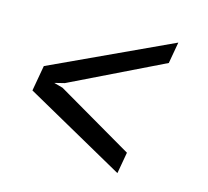

<svg xmlns="http://www.w3.org/2000/svg" viewBox="-86 -693 822 758"><g transform="rotate(15 325.0 -314.0)"><path d="M553.5 -593.5 538 -506 162 -323 121.5 -313 158 -303 470 -121 454.5 -33.5 46 -262 64.5 -366.5Z"/></g></svg>

Font: B612 Mono
Style: Italic
Weight: 400
Italic angle: -10°
Version: Version 1.005